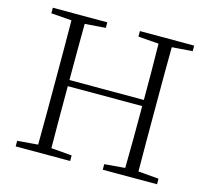

<svg xmlns="http://www.w3.org/2000/svg" viewBox="-104 -845 1056 967"><g transform="rotate(15 424.5 -361.5)"><path d="M510 -694 617 -686C619 -589 619 -491 619 -393H231C231 -491 231 -590 232 -686L340 -694V-723H56V-694L163 -686C164 -588 164 -489 164 -390V-333C164 -234 164 -135 163 -38L56 -29V0H340V-29L232 -38C231 -134 231 -234 231 -361H619C619 -234 619 -134 617 -38L510 -29V0H793V-29L686 -38C685 -136 685 -234 685 -333V-390C685 -489 685 -589 686 -686L793 -694V-723H510Z"/></g></svg>

Font: Noto Serif TC ExtraLight
Style: Regular
Weight: 200
Designer: Ryoko NISHIZUKA 西塚涼子 (kana & ideographs); Frank Grießhammer (Latin, Greek & Cyrillic); Wenlong ZHANG 张文龙 (bopomofo); San
Foundry: Adobe
Version: Version 2.001;hotconv 1.1.0;makeotfexe 2.6.0